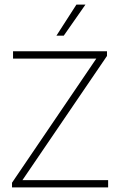

<svg xmlns="http://www.w3.org/2000/svg" viewBox="-20 -819 525 839"><path d="M32.5 0V-20.5L408 -573.5L414 -563H37V-595H447.5V-574.5L71 -21.5L65 -32H452.5V0ZM226.5 -663 314 -799H353.5L258.5 -663Z"/></svg>

Font: Encode Sans SC Condensed Thin Thin
Style: Regular
Weight: 250
Version: Version 3.002